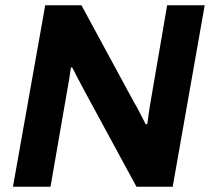

<svg xmlns="http://www.w3.org/2000/svg" viewBox="-20 -706 794 726"><path d="M29 0 151 -686H288L488 -317Q495 -306 502.5 -291.5Q510 -277 517.5 -262.5Q525 -248 531 -236L537 -237Q539 -254 542 -274Q545 -294 547 -307L612 -686H754L633 0H496L299 -363Q290 -379 276.5 -405.5Q263 -432 253 -451H248Q246 -433 242 -408.5Q238 -384 235 -369L171 0Z"/></svg>

Font: Archivo SemiBold
Style: Bold Italic
Weight: 700
Italic angle: -10°
Version: Version 2.001